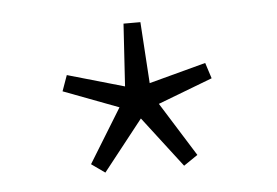

<svg xmlns="http://www.w3.org/2000/svg" viewBox="-32 -824 491 340"><g transform="rotate(-5 213.5 -654.0)"><path d="M143 -524 119 -541 178 -637 80 -674 90 -702 191 -673 198 -784H228L235 -675L336 -702L345 -674L248 -637L308 -541L283 -524L214 -614Z"/></g></svg>

Font: Source Han Sans SC ExtraLight
Style: Regular
Weight: 250
Designer: Ryoko NISHIZUKA 西塚涼子 (kana, bopomofo & ideographs); Paul D. Hunt (Latin, Greek & Cyrillic); Sandoll Communications 산돌커뮤니
Foundry: Adobe
Version: Version 2.004;hotconv 1.0.118;makeotfexe 2.5.65603